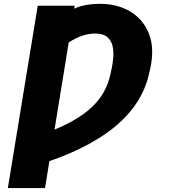

<svg xmlns="http://www.w3.org/2000/svg" viewBox="-20 -755 860 979"><path d="M360.8 -725.6 209.5 204.1H20L172.4 -725.6ZM147 93.8 172.4 -61.5Q256.3 -90.3 320.6 -122.6Q384.8 -154.8 430.4 -192.9Q476.1 -231 503.9 -276.6Q531.7 -322.3 543.5 -377.9L549.3 -405.3Q555.2 -432.1 557.6 -462.9Q560.1 -493.7 553.7 -521.2Q547.4 -548.8 526.6 -566.4Q505.9 -584 465.3 -584Q425.8 -584 386.2 -568.1Q346.7 -552.2 314.2 -526.1Q281.7 -500 264.2 -468.8L298.3 -670.9Q324.7 -698.2 373.3 -717Q421.9 -735.8 488.8 -735.4Q577.6 -735.8 644 -696.3Q710.4 -656.7 739.7 -582.5Q769 -508.3 745.6 -403.3L739.7 -377.9Q723.1 -302.7 679.7 -234.9Q636.2 -167 564 -107.4Q491.7 -47.9 388.2 2.7Q284.7 53.2 147 93.8Z"/></svg>

Font: Inter 20pt Black
Style: Italic
Weight: 900
Italic angle: -9.3988°
Version: Version 4.001;git-66647c0bb